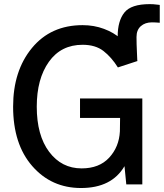

<svg xmlns="http://www.w3.org/2000/svg" viewBox="-20 -899 799 936"><path d="M556.6 -602.5Q553.7 -646.5 553.7 -721.7Q553.7 -796.9 586.4 -837.9Q619.1 -878.9 710 -878.9Q717.8 -878.9 727.1 -878.4Q736.3 -877.9 745.6 -876.5Q754.9 -875 758.8 -875V-788.1Q737.3 -790 720.7 -790Q687.5 -790 666.5 -771.5Q645.5 -752.9 645.5 -718.8Q645.5 -704.1 646 -682.6Q646.5 -661.1 647.9 -636.2Q649.4 -611.3 649.4 -601.6ZM43.9 -378.9Q43.9 -553.7 135.7 -665Q227.5 -776.4 382.8 -776.4Q438.5 -776.4 486.8 -758.3Q535.2 -740.2 566.9 -711.4Q598.6 -682.6 618.2 -655.8Q637.7 -628.9 650.4 -601.6L554.7 -570.3Q523.4 -620.1 484.4 -650.4Q445.3 -680.7 382.8 -680.7Q277.3 -680.7 218.3 -597.7Q159.2 -514.6 159.2 -378.9Q159.2 -239.3 219.7 -158.7Q280.3 -78.1 377.9 -78.1Q463.9 -78.1 512.2 -130.4Q560.5 -182.6 564.5 -258.8Q565.4 -275.4 565.4 -324.2H370.1V-418.9H673.8V0H595.7L586.9 -88.9Q524.4 17.6 375 17.6Q230.5 17.6 137.2 -89.4Q43.9 -196.3 43.9 -378.9Z"/></svg>

Font: Gothic A1 SemiBold
Style: Regular
Weight: 600
Version: Version 2.50